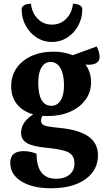

<svg xmlns="http://www.w3.org/2000/svg" viewBox="-20 -739 562 1029"><path d="M234 -117Q220 -117 207 -118Q200 -105 200 -93Q200 -81 207 -73.5Q214 -66 234.5 -62Q255 -58 295 -54Q402 -44 453.5 -8Q505 28 505 93Q505 174 437 222Q369 270 254 270Q154 270 94.5 233Q35 196 35 134Q35 71 106 71Q142 71 176 85Q176 219 281 219Q326 219 352.5 197Q379 175 379 137Q379 96 349.5 79Q320 62 238 54Q158 47 125.5 28.5Q93 10 93 -27Q93 -85 158 -126Q102 -142 71 -180.5Q40 -219 40 -277Q40 -332 68.5 -373.5Q97 -415 148 -438.5Q199 -462 266 -462Q325 -462 370 -443L498 -490Q505 -478 509.5 -462Q514 -446 514 -435Q514 -392 453 -392Q446 -392 438 -393Q468 -353 468 -299Q468 -245 438 -204Q408 -163 355.5 -140Q303 -117 234 -117ZM256 -172Q287 -172 305 -201Q323 -230 323 -281Q323 -341 304 -374Q285 -407 250 -407Q220 -407 202.5 -378Q185 -349 185 -296Q185 -172 256 -172ZM258 -514Q214 -514 177 -537.5Q140 -561 118 -601Q96 -641 96 -690Q96 -703 110 -711Q124 -719 146 -719Q151 -670 182 -638.5Q213 -607 258 -607Q304 -607 335 -638.5Q366 -670 371 -719Q393 -719 407 -711Q421 -703 421 -690Q421 -641 399 -601Q377 -561 340 -537.5Q303 -514 258 -514Z"/></svg>

Font: Petrona ExtraBold
Style: Regular
Weight: 800
Designer: Ringo R. Seeber
Foundry: Ringo R. Seeber
Version: Version 2.001; ttfautohint (v1.8.3)